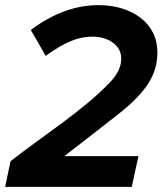

<svg xmlns="http://www.w3.org/2000/svg" viewBox="-35 -729 634 749"><path d="M-15 0Q-10 -25 -4.5 -50Q1 -75 6 -100Q52 -136 104.5 -174Q157 -212 209 -250.5Q261 -289 308.5 -328.5Q356 -368 393 -407Q438 -453 438 -500Q438 -538 406 -562Q374 -586 324 -586Q282 -586 239.5 -568Q197 -550 143 -511Q129 -537 114.5 -561.5Q100 -586 85 -612Q215 -709 349 -709Q399 -709 441 -696Q483 -683 514 -659Q545 -635 562 -601Q579 -567 579 -525Q579 -490 569.5 -459Q560 -428 540.5 -399Q521 -370 492 -341Q463 -312 423 -281Q371 -240 319.5 -200Q268 -160 216 -120H505Q498 -90 492 -60Q486 -30 479 0Z"/></svg>

Font: Rosa Sans
Style: Bold Italic
Weight: 700
Italic angle: -12°
Designer: Pentagram / MCKL
Foundry: Pentagram / MCKL
Version: Version 1.005;September 16, 2019;FontCreator 11.5.0.2425 64-